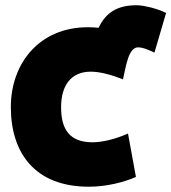

<svg xmlns="http://www.w3.org/2000/svg" viewBox="-20 -667 648 726"><path d="M353 -562C380 -620 424 -645 487 -647C501 -648 516 -646 531 -643C559 -638 588 -628 608 -618L564 -468C535 -482 517 -488 502 -488C465 -488 456 -413 445 -367C404 -383 360 -396 323 -396C248 -396 211 -343 211 -262C211 -179 242 -129 330 -129C366 -129 414 -140 464 -162L494 2C449 22 383 39 316 39C110 39 21 -91 21 -262C21 -429 130 -564 312 -564C327 -564 341 -563 353 -562Z"/></svg>

Font: Repo Black
Style: Regular
Weight: 900
Designer: Stefan Peev
Foundry: Context Ltd
Version: Version 1.502